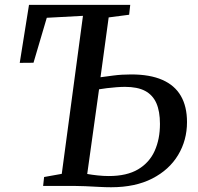

<svg xmlns="http://www.w3.org/2000/svg" viewBox="-20 -763 814 788"><path d="M436 5.5Q413.5 5.5 385.5 4Q357.5 2.5 330.2 1.2Q303 0 282 0H157L161 -36.5L233.5 -49.5L320.5 -698L172 -690L117.5 -505.5L61 -505L99 -743H514.5L510 -702.5L426 -691.5L392.5 -446Q411 -448.5 445.2 -453Q479.5 -457.5 518.5 -457.5Q595.5 -457.5 646.2 -435.2Q697 -413 722.2 -369.5Q747.5 -326 747.5 -262Q747.5 -187.5 711 -126.8Q674.5 -66 604.8 -30.2Q535 5.5 436 5.5ZM426.5 -40.5Q500.5 -40.5 546.8 -68Q593 -95.5 614.8 -143.8Q636.5 -192 636.5 -254.5Q636.5 -306 621.8 -339.5Q607 -373 575.8 -389.8Q544.5 -406.5 493 -406.5Q478 -406.5 458 -405Q438 -403.5 419 -401.2Q400 -399 386.5 -396.5L338 -49Q357.5 -45.5 381.2 -43Q405 -40.5 426.5 -40.5Z"/></svg>

Font: Merriweather 36pt
Style: Italic
Weight: 400
Italic angle: -7.8°
Version: Version 2.101